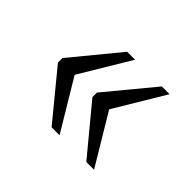

<svg xmlns="http://www.w3.org/2000/svg" viewBox="-87 -603 665 665"><g transform="rotate(45 245.5 -270.0)"><path d="M383 -85H421L310 -270L421 -455H383L239 -281V-259ZM213 -85H252L141 -270L252 -455H213L70 -281V-259Z"/></g></svg>

Font: Noto Serif Telugu Light
Style: Regular
Weight: 300
Designer: Jelle Bosma - Monotype Design Team
Foundry: Monotype Imaging Inc.
Version: Version 2.005